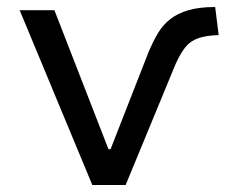

<svg xmlns="http://www.w3.org/2000/svg" viewBox="-20 -527 670 547"><path d="M243 0 36 -498H135L289 -102H295L403 -378Q416 -409 430 -432.5Q444 -456 465 -472.5Q486 -489 517 -498Q548 -507 593 -507L603 -427Q567 -426 544.5 -418Q522 -410 508 -392.5Q494 -375 480 -344L338 0Z"/></svg>

Font: Nunito Sans 6pt
Style: Regular
Weight: 400
Version: Version 3.101;gftools[0.9.27]